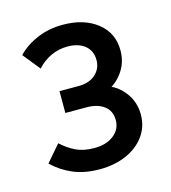

<svg xmlns="http://www.w3.org/2000/svg" viewBox="-75 -768 501 561"><g transform="rotate(-15 175.5 -488.0)"><path d="M160 -270Q115 -270 80.5 -284.5Q46 -299 19 -325L62 -375Q81 -357 104.5 -345.5Q128 -334 161 -334Q197 -334 219.5 -351.5Q242 -369 242 -397Q242 -425 222 -440Q202 -455 169 -455H105V-521H163Q195 -521 214 -538Q233 -555 233 -581Q233 -609 213.5 -625Q194 -641 161 -641Q134 -641 110.5 -630Q87 -619 69 -599L27 -651Q51 -676 86.5 -691Q122 -706 164 -706Q228 -706 268 -674.5Q308 -643 308 -590Q308 -541 271.5 -506.5Q235 -472 170 -472V-510Q246 -510 281.5 -476Q317 -442 317 -394Q317 -357 296.5 -329Q276 -301 240.5 -285.5Q205 -270 160 -270Z"/></g></svg>

Font: SUSE Thin Medium
Style: Regular
Weight: 500
Version: Version 1.000